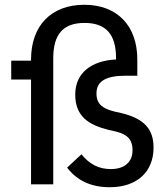

<svg xmlns="http://www.w3.org/2000/svg" viewBox="-20 -772 690 804"><path d="M623 -154C623 -232 583 -275 490 -298L459 -305C411 -317 384 -335 384 -381C384 -434 427 -455 507 -455H555V-523C555 -663 472 -752 333 -752C193 -752 110 -663 110 -523V-518H27V-439H110V0H203V-528C203 -628 244 -676 334 -676C424 -676 466 -628 466 -528V-523C361 -518 295 -465 295 -376C295 -282 355 -248 435 -228L466 -221C519 -208 535 -182 535 -143C535 -93 501 -64 444 -64C394 -64 355 -84 321 -126L261 -70C302 -17 359 12 440 12C552 12 623 -51 623 -154Z"/></svg>

Font: IBM Plex Thai Looped Text
Style: Regular
Weight: 450
Designer: Mike Abbink, Paul van der Laan, Pieter van Rosmalen, Ben Mitchell, Mark Frömberg
Foundry: Bold Monday
Version: Version 1.0